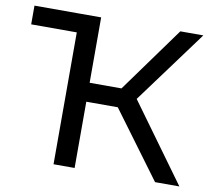

<svg xmlns="http://www.w3.org/2000/svg" viewBox="-78 -790 982 879"><g transform="rotate(10 413.5 -350.0)"><path d="M13 -613V-700H323V-613ZM697 0 442 -345 523 -395 810 0ZM225 0V-700H323V0ZM293 -308V-396H520V-308ZM532 -339 440 -353 691 -700H798Z"/></g></svg>

Font: MOST Montserrat Medium
Style: Regular
Weight: 500
Designer: Julieta Ulanovsky
Foundry: Julieta Ulanovsky
Version: Version 8.000;March 11, 2024;FontCreator 15.0.0.2926 64-bit